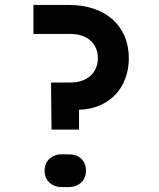

<svg xmlns="http://www.w3.org/2000/svg" viewBox="-20 -750 640 775"><path d="M188 -227H299V-307C419 -310 500 -394 500 -515C500 -646 406 -730 258 -730H115V-613H264C332 -613 375 -575 375 -515C375 -456 332 -417 265 -417H186ZM229 5H258C299 5 327 -22 327 -61C327 -100 301 -127 259 -127H229C188 -127 160 -100 160 -61C160 -22 188 5 229 5Z"/></svg>

Font: JetBrains Mono
Style: Bold
Weight: 558
Monospace: yes
Designer: Philipp Nurullin, Konstantin Bulenkov
Foundry: JetBrains
Version: Version 2.305